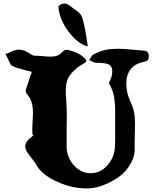

<svg xmlns="http://www.w3.org/2000/svg" viewBox="-20 -1052 861 1072"><path d="M470.2 -793Q433.6 -800.8 395.3 -837.9Q356.9 -875 332 -924.8Q307.1 -974.6 306.2 -1017.1Q336.4 -1045.4 368.2 -1021Q375.5 -1014.6 392.3 -1003.2Q409.2 -991.7 420.7 -981.4Q432.1 -971.2 437 -959Q443.4 -941.4 448.5 -918.9Q453.6 -896.5 456.5 -880.1Q459.5 -863.8 463.6 -835.2Q467.8 -806.6 470.2 -793ZM786.1 -769Q811 -766.1 811 -737.8Q811 -722.7 804.7 -716.1Q798.3 -709.5 783.2 -707Q735.4 -697.3 710.2 -666.3Q685.1 -635.3 685.1 -585Q685.1 -536.1 707 -486.8Q722.2 -456.1 728 -427.5Q733.9 -398.9 733.9 -358.9Q733.9 -350.6 733.4 -334.5Q732.9 -318.4 732.9 -310.1Q731.9 -293 731.9 -259.8V-228Q734.4 -196.3 720.7 -162.1Q707 -127.9 680.2 -97.2Q658.2 -71.8 619.9 -48.8Q581.5 -25.9 538.1 -11.2Q499.5 0 461.9 0Q379.9 0 297.1 -38.3Q214.4 -76.7 185.1 -127.9Q178.2 -141.1 164.1 -159.2Q138.7 -189.9 129.9 -205.1Q121.1 -220.2 121.1 -234.9Q121.1 -250.5 132.1 -264.6Q143.1 -278.8 168.9 -297.9H162.1Q160.2 -307.6 160.2 -331.1Q160.2 -345.7 162.1 -376Q164.1 -418 164.1 -419.9Q164.1 -484.9 138.2 -517.1Q136.7 -519 133.8 -522.7Q130.9 -526.4 129.9 -527.8Q128.9 -529.3 127.4 -531.7Q126 -534.2 125.5 -535.9Q125 -537.6 124.5 -540.3Q124 -543 124 -545.9V-550.8Q127.4 -562.5 136.7 -589.1Q146 -615.7 148.9 -626L158.2 -650.9Q112.3 -662.1 64.9 -675.8H65.9L57.6 -680.2Q41 -688 41 -689Q24.4 -721.7 17.1 -737.8L9.8 -752.9H20Q20.5 -752.9 22.5 -753.9Q24.4 -754.9 29.3 -757.3Q34.2 -759.8 39.1 -762.2Q66.9 -774.9 85.9 -774.9Q110.8 -774.9 138.2 -757.8Q164.6 -741.2 168.9 -741.2Q176.3 -741.2 191.7 -740.2Q207 -739.3 215.8 -738.8Q239.7 -735.8 262.2 -735.8Q288.1 -735.8 302.7 -742.7Q317.4 -749.5 337.9 -770Q346.7 -778.8 384 -766.4Q421.4 -753.9 439 -738.8Q458.5 -722.2 460.4 -717.3Q461.9 -714.8 461.9 -711.9Q461.9 -706.5 454.8 -701.7Q447.8 -696.8 426.3 -684.6Q424.8 -683.6 423.8 -683.1Q422.9 -682.6 421.9 -682.1Q417 -679.2 415.3 -677.2Q413.6 -675.3 411.1 -673.8Q373.5 -642.1 360.4 -615.5Q347.2 -588.9 347.2 -544.9Q347.2 -520.5 350.1 -485.8Q353 -453.6 353 -393.1Q353 -352.1 352.1 -332V-270V-235.8Q352.1 -174.3 392.1 -129.6Q432.1 -85 485.8 -85Q541 -85 580.8 -130.1Q620.6 -175.3 622.1 -238.8Q623 -247.6 623 -276.9V-354V-407.2V-433.1Q623 -537.6 586.9 -587.9Q606.9 -622.6 606.9 -651.9Q606.9 -680.7 589.6 -690.9Q572.3 -701.2 522.9 -701.2Q507.3 -701.2 493.2 -709L483.9 -714.8H477.1L485.8 -729Q487.3 -731.4 488.5 -733.6Q489.7 -735.8 490.7 -737.5Q491.7 -739.3 493.2 -740.7Q494.6 -742.2 495.4 -742.9Q496.1 -743.7 497.8 -744.9Q499.5 -746.1 500.2 -746.8Q501 -747.6 503.4 -748.8Q505.9 -750 506.8 -750.5Q507.8 -751 511.2 -752.7Q514.6 -754.4 516.1 -754.9Q563.5 -779.8 639.2 -779.8Q669.4 -779.8 729 -773.9Q764.6 -770.5 786.1 -769Z"/></svg>

Font: Sonetni venez
Style: Regular
Weight: 400
Designer: Alja Herlah
Foundry: Type Salon
Version: Version 1.000;hotconv 1.0.109;makeotfexe 2.5.65596